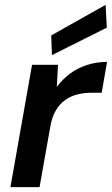

<svg xmlns="http://www.w3.org/2000/svg" viewBox="-20 -771 461 791"><path d="M23 0 112 -504H219L214 -413Q238 -445 269 -468Q300 -491 339 -503.5Q378 -516 421 -516L399 -389H358Q327 -389 299 -382Q271 -375 248.5 -359Q226 -343 210 -316Q194 -289 187 -248L143 0ZM194 -544 191 -625 415 -751 420 -657Z"/></svg>

Font: DM Sans SemiBold
Style: Italic
Weight: 600
Italic angle: -10°
Designer: Colophon Foundry, Jonny Pinhorn
Foundry: Colophon Foundry
Version: Version 4.004;gftools[0.9.30]